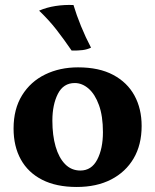

<svg xmlns="http://www.w3.org/2000/svg" viewBox="-20 -735 618 764"><path d="M285.2 9Q204 9 147.9 -19.6Q91.8 -48.2 62.9 -100.5Q34 -152.8 34 -223.6Q34 -301.2 67.8 -355.8Q101.6 -410.4 159.8 -438.7Q218 -467 290.6 -467Q374.2 -467 430.4 -437Q486.6 -407 515.1 -354.7Q543.6 -302.4 543.6 -233.8Q543.6 -158.8 511.8 -104.7Q480 -50.6 422.3 -20.8Q364.6 9 285.2 9ZM299.8 -56.4Q344.2 -56.4 366.9 -99.9Q389.6 -143.4 389.6 -209.2Q389.6 -273 373.8 -316.7Q358 -360.4 332.4 -382.5Q306.8 -404.6 277.6 -404.6Q232.2 -404.6 210.3 -361.5Q188.4 -318.4 188.4 -254.8Q188.4 -196.4 201.3 -151.8Q214.2 -107.2 239.1 -81.8Q264 -56.4 299.8 -56.4ZM265 -533.8Q234.2 -578.8 204.8 -616.6Q175.4 -654.4 135.6 -692.6Q165.2 -705.6 200.6 -711.1Q236 -716.6 272.4 -715Q284.2 -675.6 302.4 -630.9Q320.6 -586.2 342.2 -545.4Q327.2 -538 308.6 -535.7Q290 -533.4 265 -533.8Z"/></svg>

Font: Vollkorn
Style: Regular
Weight: 400
Designer: Friedrich Althausen
Foundry: Friedrich Althausen
Version: Version 4.104